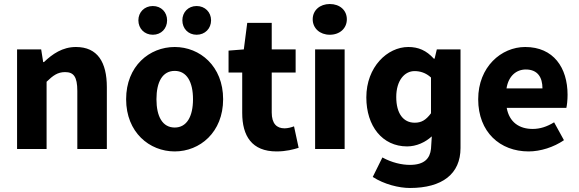

<svg xmlns="http://www.w3.org/2000/svg" viewBox="-20 -742 2883 956"><path d="M65 0H212V-335C244 -366 267 -383 304 -383C346 -383 365 -361 365 -289V0H512V-308C512 -432 466 -508 358 -508C291 -508 241 -473 199 -433H195L185 -496H65Z M850 12C975 12 1091 -83 1091 -248C1091 -413 975 -508 850 -508C724 -508 608 -413 608 -248C608 -83 724 12 850 12ZM850 -107C789 -107 759 -162 759 -248C759 -334 789 -389 850 -389C910 -389 941 -334 941 -248C941 -162 910 -107 850 -107ZM741 -569C783 -569 812 -600 812 -641C812 -681 783 -712 741 -712C699 -712 669 -681 669 -641C669 -600 699 -569 741 -569ZM959 -569C1001 -569 1031 -600 1031 -641C1031 -681 1001 -712 959 -712C917 -712 888 -681 888 -641C888 -600 917 -569 959 -569Z M1357 12C1405 12 1441 2 1467 -6L1444 -113C1431 -108 1413 -103 1397 -103C1358 -103 1333 -126 1333 -182V-381H1452V-496H1333V-628H1211L1194 -496L1118 -490V-381H1186V-180C1186 -65 1234 12 1357 12Z M1549 0H1696V-496H1549ZM1622 -569C1672 -569 1707 -601 1707 -646C1707 -691 1672 -722 1622 -722C1573 -722 1537 -691 1537 -646C1537 -601 1573 -569 1622 -569Z M2021 194C2182 194 2273 124 2273 -5V-496H2155L2144 -450H2140C2103 -491 2063 -508 2013 -508C1909 -508 1804 -409 1804 -257C1804 -114 1884 -13 2007 -13C2053 -13 2097 -33 2130 -63L2126 -1C2121 46 2094 79 2021 79C1981 79 1931 68 1884 42L1836 139C1893 176 1967 194 2021 194ZM2045 -131C1988 -131 1953 -177 1953 -259C1953 -342 1995 -388 2044 -388C2071 -388 2100 -380 2126 -356V-178C2100 -143 2077 -131 2045 -131Z M2612 12C2671 12 2737 -9 2788 -44L2739 -133C2703 -111 2669 -100 2632 -100C2566 -100 2516 -133 2503 -205H2800C2803 -217 2806 -244 2806 -270C2806 -405 2736 -508 2595 -508C2476 -508 2361 -409 2361 -248C2361 -84 2470 12 2612 12ZM2502 -302C2512 -365 2552 -396 2598 -396C2657 -396 2681 -357 2681 -302Z"/></svg>

Font: Giro Sans Regular
Style: Bold
Weight: 700
Designer: Paul D. Hunt
Foundry: Adobe Systems Incorporated
Version: Version 1.000;PS 1.0;hotconv 1.0.88;makeotf.lib2.5.647800